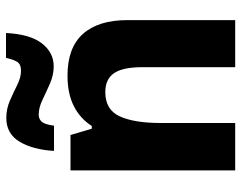

<svg xmlns="http://www.w3.org/2000/svg" viewBox="-102 -702 804 640"><g transform="rotate(-90 300.0 -382.0)"><path d="M52 0V-549H170L191 -478H200Q225 -517 266.5 -538Q308 -559 368 -559Q461 -559 507 -507.5Q553 -456 553 -359V0H396V-310Q396 -375 376 -404Q356 -433 313 -433Q254 -433 232 -384.5Q210 -336 210 -248V0ZM117 -604Q121 -674 147.5 -718.5Q174 -763 227 -763Q257 -763 284.5 -751Q312 -739 337 -726.5Q362 -714 384 -714Q406 -714 414 -727Q422 -740 427 -764H510Q506 -684 475.5 -644.5Q445 -605 399 -605Q370 -605 341.5 -617.5Q313 -630 287 -642.5Q261 -655 238 -655Q223 -655 214 -644.5Q205 -634 201 -604Z"/></g></svg>

Font: Noto Sans Mono ExtraBold
Style: Regular
Weight: 800
Designer: Monotype Design Team
Foundry: Monotype Imaging Inc.
Version: Version 2.014